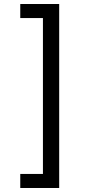

<svg xmlns="http://www.w3.org/2000/svg" viewBox="-20 -802 455 957"><path d="M81 65H194V-712H81V-782H275V135H81Z"/></svg>

Font: usinhala05
Style: Book
Weight: 400
Designer: Jelle Bosma - Monotype Design Team
Foundry: Monotype Imaging Inc.
Version: Version 2.003